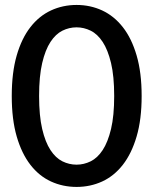

<svg xmlns="http://www.w3.org/2000/svg" viewBox="-20 -748 620 776"><path d="M552.5 -360Q552.5 -265.5 532.2 -196.5Q512 -127.5 476.5 -82Q441 -36.5 393 -14.5Q345 7.5 289.5 7.5Q234 7.5 186 -14.5Q138 -36.5 102.8 -82Q67.5 -127.5 47.5 -196.5Q27.5 -265.5 27.5 -360Q27.5 -454.5 47.5 -523.8Q67.5 -593 102.8 -638.2Q138 -683.5 186 -705.8Q234 -728 289.5 -728Q345 -728 393 -705.8Q441 -683.5 476.5 -638.2Q512 -593 532.2 -523.8Q552.5 -454.5 552.5 -360ZM441.5 -360Q441.5 -440 428.8 -493.2Q416 -546.5 395 -578.5Q374 -610.5 346.5 -624Q319 -637.5 289.5 -637.5Q259.5 -637.5 232.2 -624Q205 -610.5 184 -578.5Q163 -546.5 150.5 -493.2Q138 -440 138 -360Q138 -280 150.5 -226.8Q163 -173.5 184 -141.5Q205 -109.5 232.2 -96Q259.5 -82.5 289.5 -82.5Q319 -82.5 346.5 -96Q374 -109.5 395 -141.5Q416 -173.5 428.8 -226.8Q441.5 -280 441.5 -360Z"/></svg>

Font: LatoLatin Semibold
Style: Regular
Weight: 600
Designer: Lukasz Dziedzic with Adam Twardoch and Botio Nikoltchev
Foundry: tyPoland Lukasz Dziedzic
Version: Version 2.015; 2015-08-06; http://www.latofonts.com/